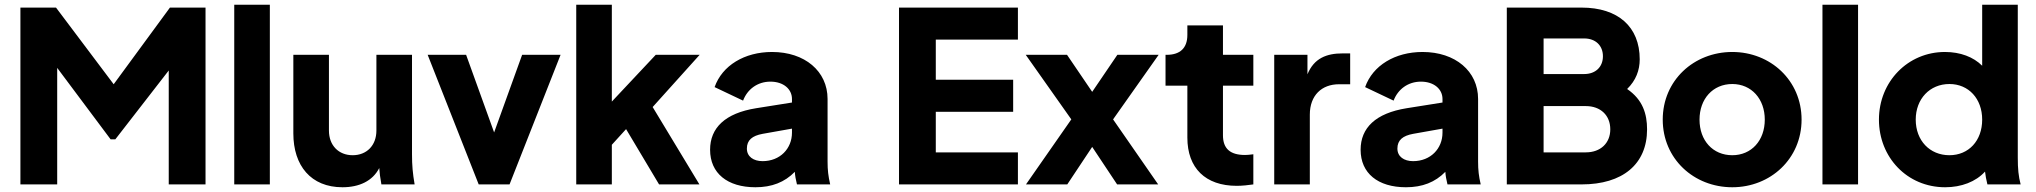

<svg xmlns="http://www.w3.org/2000/svg" viewBox="-20 -777 8577 809"><path d="M66 0H221V-491L446 -190H466L691 -480V0H846V-745H696L459 -422L216 -745H66Z M967 0H1117V-757H967Z M1423 12C1493 12 1550 -14 1578 -69C1579 -50 1582 -28 1587 0H1727C1719 -47 1716 -80 1716 -127V-546H1566V-227C1566 -164 1525 -123 1466 -123C1407 -123 1366 -164 1366 -227V-546H1216V-215C1216 -79 1290 12 1423 12Z M1997 0H2127L2342 -546H2180L2062 -219L1944 -546H1782Z M2408 0H2558V-167L2618 -233L2757 0H2927L2730 -326L2928 -546H2743L2558 -349V-757H2408Z M3163 12C3232 12 3286 -9 3329 -53C3330 -37 3333 -20 3338 0H3478C3470 -35 3467 -60 3467 -96V-360C3467 -477 3371 -558 3233 -558C3117 -558 3023 -501 2991 -410L3111 -353C3129 -401 3172 -433 3226 -433C3282 -433 3317 -401 3317 -360V-345L3166 -321C3035 -300 2972 -238 2972 -146C2972 -47 3045 12 3163 12ZM3127 -151C3127 -187 3150 -205 3193 -213L3317 -235V-218C3317 -151 3267 -98 3193 -98C3155 -98 3127 -117 3127 -151Z M3768 0H4269V-135H3923V-306H4249V-441H3923V-610H4269V-745H3768Z M4303 0H4477L4582 -158L4687 0H4860L4670 -274L4862 -546H4688L4582 -390L4476 -546H4302L4494 -274Z M5191 6C5214 6 5241 3 5261 0V-127C5247 -125 5235 -124 5226 -124C5163 -124 5133 -151 5133 -207V-416H5261V-546H5133V-670H4983V-630C4983 -574 4952 -546 4896 -546H4891V-416H4983V-197C4983 -69 5059 6 5191 6Z M5349 0H5499V-294C5499 -375 5549 -422 5622 -422H5669V-552H5637C5570 -552 5517 -532 5489 -464V-546H5349Z M5904 12C5973 12 6027 -9 6070 -53C6071 -37 6074 -20 6079 0H6219C6211 -35 6208 -60 6208 -96V-360C6208 -477 6112 -558 5974 -558C5858 -558 5764 -501 5732 -410L5852 -353C5870 -401 5913 -433 5967 -433C6023 -433 6058 -401 6058 -360V-345L5907 -321C5776 -300 5713 -238 5713 -146C5713 -47 5786 12 5904 12ZM5868 -151C5868 -187 5891 -205 5934 -213L6058 -235V-218C6058 -151 6008 -98 5934 -98C5896 -98 5868 -117 5868 -151Z M6329 0H6644C6817 0 6920 -85 6920 -232C6920 -297 6902 -357 6836 -402C6873 -438 6889 -481 6889 -527C6889 -664 6798 -745 6644 -745H6329ZM6484 -135V-330H6662C6724 -330 6765 -291 6765 -232C6765 -174 6724 -135 6662 -135ZM6484 -465V-615H6655C6703 -615 6734 -585 6734 -540C6734 -495 6703 -465 6655 -465Z M7279 12C7440 12 7571 -108 7571 -273C7571 -438 7440 -558 7279 -558C7117 -558 6986 -438 6986 -273C6986 -108 7117 12 7279 12ZM7141 -273C7141 -360 7197 -423 7279 -423C7360 -423 7416 -360 7416 -273C7416 -185 7360 -123 7279 -123C7197 -123 7141 -185 7141 -273Z M7659 0H7809V-757H7659Z M8176 12C8244 12 8305 -11 8344 -54C8346 -37 8349 -20 8354 0H8494C8485 -35 8482 -65 8482 -113V-757H8332V-500C8295 -537 8240 -558 8175 -558C8019 -558 7897 -433 7897 -273C7897 -114 8016 12 8176 12ZM8052 -273C8052 -360 8111 -423 8194 -423C8275 -423 8332 -361 8332 -273C8332 -184 8275 -123 8194 -123C8111 -123 8052 -185 8052 -273Z"/></svg>

Font: Mluvka ExtraBold
Style: Regular
Weight: 800
Designer: Modified by Jiří Krblich, Original typeface by Gumpita Rahayu
Foundry: Gumpita Rahayu & Jiří Krblich
Version: Version 2.000;Glyphs 3.1.1 (3134)